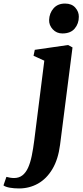

<svg xmlns="http://www.w3.org/2000/svg" viewBox="-142 -803 464 1079"><path d="M195.5 11Q185 92.5 152.5 147Q120 201.5 71.5 228.8Q23 256 -35 256Q-63 256 -87 251.8Q-111 247.5 -122.5 239L-106 191Q-98 193.5 -85.5 195.5Q-73 197.5 -63.5 197.5Q-35 197.5 -15.8 182.2Q3.5 167 16 139.2Q28.5 111.5 36.5 72.5Q44.5 33.5 50.5 -14L107 -462L46.5 -489.5L53.5 -523L240.5 -550L265.5 -536.5ZM208.5 -615Q176 -615 154.5 -638.2Q133 -661.5 134 -691Q135.5 -729.5 159 -756.2Q182.5 -783 223.5 -783Q261 -783 281.2 -760Q301.5 -737 301 -708.5Q301 -670.5 278 -642.8Q255 -615 208.5 -615Z"/></svg>

Font: Merriweather 60pt ExtraBold
Style: Italic
Weight: 800
Italic angle: -7.8°
Version: Version 2.101